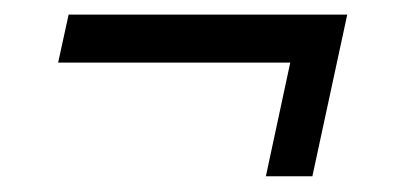

<svg xmlns="http://www.w3.org/2000/svg" viewBox="-20 -438 531 256"><path d="M334.5 -203H396.5L443 -418.5H71.5L57.5 -354.5H367Z"/></svg>

Font: Besley Medium
Style: Italic
Weight: 500
Italic angle: -13°
Designer: Owen Earl
Foundry: indestructible type*
Version: Version 2.001